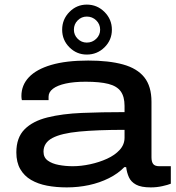

<svg xmlns="http://www.w3.org/2000/svg" viewBox="-20 -802 764 834"><path d="M270 12Q224 12 184.5 4.5Q145 -3 115 -20.5Q85 -38 68 -67.5Q51 -97 51 -140Q51 -204 86.5 -240Q122 -276 186.5 -292Q251 -308 336.5 -311.5Q422 -315 521 -315V-342Q521 -382 504.5 -405Q488 -428 451 -437.5Q414 -447 352 -447Q301 -447 265 -439Q229 -431 210 -416.5Q191 -402 191 -382V-367H75Q74 -371 73.5 -375.5Q73 -380 73 -385Q73 -432 105.5 -466.5Q138 -501 202.5 -520Q267 -539 363 -539Q453 -539 514.5 -522Q576 -505 607 -466Q638 -427 638 -360V-119Q638 -99 645.5 -89.5Q653 -80 672 -80H722V-4Q710 1 685.5 6.5Q661 12 635 12Q593 12 571 0Q549 -12 540 -32Q531 -52 528 -76H520Q493 -48 453 -28Q413 -8 366.5 2Q320 12 270 12ZM296 -80Q332 -80 371.5 -88.5Q411 -97 445 -112.5Q479 -128 500 -151Q521 -174 521 -204V-238Q403 -238 324.5 -230.5Q246 -223 207.5 -202.5Q169 -182 169 -143Q169 -118 187.5 -104.5Q206 -91 235.5 -85.5Q265 -80 296 -80ZM357 -565Q313 -565 281.5 -596.5Q250 -628 250 -673Q250 -718 281.5 -750Q313 -782 357 -782Q402 -782 434 -750Q466 -718 466 -673Q466 -628 434 -596.5Q402 -565 357 -565ZM357 -617Q381 -617 398 -633.5Q415 -650 415 -673Q415 -697 398 -713.5Q381 -730 357 -730Q334 -730 317.5 -713.5Q301 -697 301 -673Q301 -650 317.5 -633.5Q334 -617 357 -617Z"/></svg>

Font: Archivo Expanded Medium
Style: Regular
Weight: 500
Width: 7
Designer: Hector Gatti
Foundry: Omnibus-Type
Version: Version 2.001